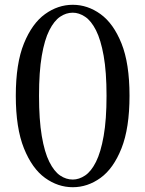

<svg xmlns="http://www.w3.org/2000/svg" viewBox="-20 -767 607 802"><path d="M284 15Q222 15 168 -24Q114 -63 80 -147.5Q46 -232 46 -367Q46 -502 80 -585.5Q114 -669 168 -708Q222 -747 284 -747Q346 -747 400 -708Q454 -669 487.5 -585.5Q521 -502 521 -367Q521 -232 487.5 -147.5Q454 -63 400 -24Q346 15 284 15ZM284 -17Q310 -17 335.5 -34Q361 -51 381 -91Q401 -131 413 -199Q425 -267 425 -367Q425 -467 413 -534Q401 -601 381 -640.5Q361 -680 335.5 -697Q310 -714 284 -714Q256 -714 231 -697Q206 -680 186 -640.5Q166 -601 154.5 -534Q143 -467 143 -367Q143 -267 154.5 -199Q166 -131 186 -91Q206 -51 231 -34Q256 -17 284 -17Z"/></svg>

Font: Noto Serif SC ExtraLight Medium
Style: Regular
Weight: 500
Version: Version 2.002-H1;hotconv 1.1.0;makeotfexe 2.6.0